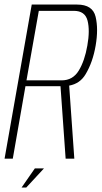

<svg xmlns="http://www.w3.org/2000/svg" viewBox="-38 -695 446 841"><path d="M-18 0 101 -675H300Q368 -675 380.8 -621.5Q393.5 -568 381 -495.5Q368.5 -422.5 337 -370Q312.5 -328.5 265 -320L287.5 0H249.5L227 -317.5H73.5L18 0ZM78 -343H232Q281 -343 307 -385.8Q333 -428.5 344.5 -495Q356.5 -561.5 345.5 -604.5Q334.5 -647.5 285.5 -647.5H132ZM56.6 126.3 114.6 42.7H154.5L77.1 126.3Z"/></svg>

Font: Anybody ExtraLight
Style: Italic
Weight: 200
Italic angle: -10°
Designer: Tyler Finck
Foundry: Etcetera Type Company
Version: Version 1.010; ttfautohint (v1.8.3) -l 8 -r 50 -G 200 -x 14 